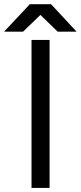

<svg xmlns="http://www.w3.org/2000/svg" viewBox="-58 -917 393 937"><path d="M95.8 -722H184V0H95.8ZM88.6 -893.4V-896.6H191.2L315.6 -762.6H223.4ZM87.6 -896.6H190.2V-893.4L54.6 -762.6H-37.8Z"/></svg>

Font: 寒蝉端黑体 Light
Style: Regular
Weight: 300
Designer: ChillDuanSans {Warren2060}; 
Source Han Sans {Ryoko NISHIZUKA 西塚涼子 (kana, bopomofo & ideographs); Paul D. Hunt (Latin, G
Foundry: ChillType&Adobe
Version: Version 1.300;Glyphs 3.3 (3306)